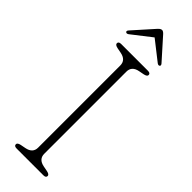

<svg xmlns="http://www.w3.org/2000/svg" viewBox="-294 -896 909 909"><g transform="rotate(45 160.5 -442.0)"><path d="M181 -75Q181 -39 222 -31L248 -26Q267 -22 267 -12Q267 0 250 0H71Q54 0 54 -12Q54 -22 73 -26L99 -31Q140 -39 140 -75V-625Q140 -661 99 -669L73 -674Q54 -678 54 -688Q54 -700 71 -700H250Q267 -700 267 -688Q267 -678 248 -674L222 -669Q181 -661 181 -625ZM272 -755.5Q266.5 -752 258 -758L161 -834L63.5 -758Q55 -752 49.5 -755.5Q42.5 -760.5 50 -769.5L142 -872.5Q152.5 -884 161.5 -884Q169.5 -884 179.5 -872.5L271.5 -769.5Q279 -760.5 272 -755.5Z"/></g></svg>

Font: Fraunces 9pt S100 Thin
Style: Regular
Weight: 100
Version: Version 1.000; ttfautohint (v1.8.3)